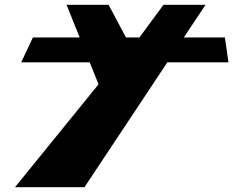

<svg xmlns="http://www.w3.org/2000/svg" viewBox="-20 -436 993 804"><path d="M664.7 -416 563.7 -279H507.7L434.7 -416H258.7L313.7 -279H117.7L68.8 -175H355.8L392.7 -83L42.7 348H333.7L680.8 -175H936.8L921.7 -279H749.7L840.7 -416Z"/></svg>

Font: Hussar Milosc
Style: Obl
Weight: 700
Foundry: Cannot Into Space Fonts
Version: Version 1.02